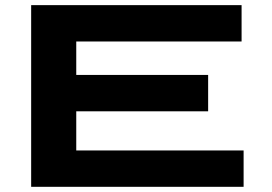

<svg xmlns="http://www.w3.org/2000/svg" viewBox="-20 -720 1049 740"><path d="M100.1 -700.2H911.1V-560.1H273.9V-431.2H782.2V-291H273.9V-140.1H918.9V0H100.1Z"/></svg>

Font: Messapia Bold
Style: Regular
Weight: 400
Designer: Luca Marsano
Foundry: Collletttivo
Version: Version 1.000;FEAKit 1.0